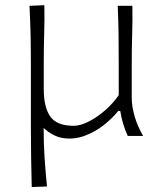

<svg xmlns="http://www.w3.org/2000/svg" viewBox="-20 -531 624 750"><path d="M104 199.7Q102.5 142.6 101.6 88.1Q100.6 33.7 100.6 -29.3V-278.3Q100.6 -342.3 99.4 -396.7Q98.1 -451.2 95.2 -508.3L153.3 -510.7Q154.3 -453.6 152.6 -398.9Q150.9 -344.2 150.9 -282.2V-183.1Q150.9 -112.3 176.3 -75.9Q201.7 -39.6 268.1 -39.6Q293 -39.6 325 -55.4Q356.9 -71.3 388.7 -98.4Q420.4 -125.5 443.8 -159.2V-282.2Q443.8 -344.2 443.1 -397.7Q442.4 -451.2 439.9 -508.3H497.1Q498 -451.7 496.3 -396.7Q494.6 -341.8 494.6 -278.3V-148.4Q494.6 -115.7 505.6 -77.4Q516.6 -39.1 539.1 0H479Q458 -45.9 449.7 -97.7H441.9Q418.5 -68.4 384.5 -41.7Q350.6 -15.1 310.5 -0.5Q270.5 14.2 229.2 8.8Q188 3.4 150.4 -31.2Q150.4 31.7 154.1 85.4Q157.7 139.2 163.6 197.3Z"/></svg>

Font: Pinar-DS2-FD Light
Style: Regular
Weight: 300
Designer: Amin Abedi
Version: Version 2.000